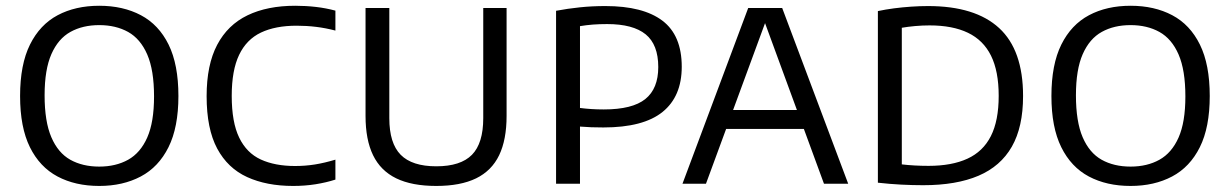

<svg xmlns="http://www.w3.org/2000/svg" viewBox="-20 -622 4163 650"><path d="M316 7.5Q235 7.5 174.8 -24.5Q114.5 -56.5 81.2 -123.8Q48 -191 48 -297Q48 -403.5 81.5 -471Q115 -538.5 175.2 -570.5Q235.5 -602.5 316 -602.5Q396.5 -602.5 457 -570.5Q517.5 -538.5 550.8 -471Q584 -403.5 584 -297Q584 -191 550.5 -123.8Q517 -56.5 456.5 -24.5Q396 7.5 316 7.5ZM316 -58Q372 -58 413.8 -81.2Q455.5 -104.5 478.5 -156.5Q501.5 -208.5 501.5 -295.5Q501.5 -384.5 478.5 -437.5Q455.5 -490.5 413.8 -513.8Q372 -537 316 -537Q260 -537 218.5 -514Q177 -491 154 -438.8Q131 -386.5 131 -299.5Q131 -210.5 153.8 -157.5Q176.5 -104.5 218 -81.2Q259.5 -58 316 -58Z M972.5 7.5Q882.5 7.5 816.8 -22.5Q751 -52.5 715.2 -119.2Q679.5 -186 679.5 -296.5Q679.5 -402.5 715.2 -470.2Q751 -538 818 -570.2Q885 -602.5 979.5 -602.5Q1015.5 -602.5 1049.8 -598.5Q1084 -594.5 1115.5 -586V-518.5Q1083 -527 1050.5 -531Q1018 -535 984 -535Q912.5 -535 863.5 -511.8Q814.5 -488.5 789.5 -436.2Q764.5 -384 764.5 -297.5Q764.5 -208 789.8 -156Q815 -104 863 -82Q911 -60 979 -60Q1013.5 -60 1046.2 -65.2Q1079 -70.5 1115.5 -81.5V-14Q1084.5 -4 1048.2 1.8Q1012 7.5 972.5 7.5Z M1457 7.5Q1374.5 7.5 1321.5 -18.2Q1268.5 -44 1243 -96.5Q1217.5 -149 1217.5 -229.5V-595H1298V-222Q1298 -137 1336.5 -98Q1375 -59 1457 -59Q1539.5 -59 1577.8 -98Q1616 -137 1616 -222V-595H1695V-229.5Q1695 -149 1669.8 -96.5Q1644.5 -44 1591.8 -18.2Q1539 7.5 1457 7.5Z M1862.5 0V-585.5Q1902.5 -593 1943.2 -597.2Q1984 -601.5 2029.5 -601.5Q2157 -601.5 2222.5 -552Q2288 -502.5 2288 -396Q2288 -295.5 2223 -243Q2158 -190.5 2022.5 -190.5Q2001.5 -190.5 1981.8 -191.2Q1962 -192 1943.5 -193.5V0ZM2024 -251.5Q2121 -251.5 2164.8 -286.8Q2208.5 -322 2208.5 -395Q2208.5 -471 2165.8 -505.8Q2123 -540.5 2035.5 -540.5Q2009.5 -540.5 1987 -538.8Q1964.5 -537 1943.5 -533.5V-256.5Q1963 -254 1982.2 -252.8Q2001.5 -251.5 2024 -251.5Z M2290.5 0 2513 -595H2628L2851.5 0H2769.5L2564 -560H2576L2370 0ZM2412.5 -185.5 2431 -249.5H2710L2728 -185.5Z M3105.5 5Q3069 5 3030.5 3Q2992 1 2952 -3.5V-584.5Q2978 -590 3006.8 -593.8Q3035.5 -597.5 3065 -599.5Q3094.5 -601.5 3122 -601.5Q3281.5 -601.5 3362.5 -527Q3443.5 -452.5 3443.5 -297Q3443.5 -192 3405.5 -125.5Q3367.5 -59 3292.5 -27Q3217.5 5 3105.5 5ZM3123.5 -60.5Q3202.5 -60.5 3255.2 -84.8Q3308 -109 3334.5 -161.2Q3361 -213.5 3361 -297.5Q3361 -381 3335 -433.5Q3309 -486 3257 -511Q3205 -536 3127 -536Q3103 -536 3078 -533.8Q3053 -531.5 3033 -528V-65.5Q3054 -63 3076.2 -61.8Q3098.5 -60.5 3123.5 -60.5Z M3807.5 7.5Q3726.5 7.5 3666.2 -24.5Q3606 -56.5 3572.8 -123.8Q3539.5 -191 3539.5 -297Q3539.5 -403.5 3573 -471Q3606.5 -538.5 3666.8 -570.5Q3727 -602.5 3807.5 -602.5Q3888 -602.5 3948.5 -570.5Q4009 -538.5 4042.2 -471Q4075.5 -403.5 4075.5 -297Q4075.5 -191 4042 -123.8Q4008.5 -56.5 3948 -24.5Q3887.5 7.5 3807.5 7.5ZM3807.5 -58Q3863.5 -58 3905.2 -81.2Q3947 -104.5 3970 -156.5Q3993 -208.5 3993 -295.5Q3993 -384.5 3970 -437.5Q3947 -490.5 3905.2 -513.8Q3863.5 -537 3807.5 -537Q3751.5 -537 3710 -514Q3668.5 -491 3645.5 -438.8Q3622.5 -386.5 3622.5 -299.5Q3622.5 -210.5 3645.2 -157.5Q3668 -104.5 3709.5 -81.2Q3751 -58 3807.5 -58Z"/></svg>

Font: Encode Sans SC Condensed Thin
Style: Regular
Weight: 400
Version: Version 3.002